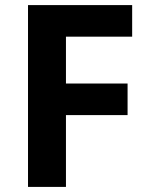

<svg xmlns="http://www.w3.org/2000/svg" viewBox="-20 -734 589 754"><path d="M239 0H90V-714H499V-590H239V-406H481V-282H239Z"/></svg>

Font: Noto Sans Sora Sompeng
Style: Bold
Weight: 700
Designer: Monotype Design Team. David Williams.
Foundry: Monotype Imaging Inc.
Version: Version 2.101